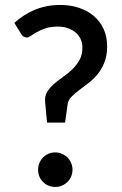

<svg xmlns="http://www.w3.org/2000/svg" viewBox="-20 -748 494 776"><path d="M38 -655.5Q54.5 -670.5 74 -683.5Q93.5 -696.5 116.2 -706.5Q139 -716.5 165.8 -722.2Q192.5 -728 223.5 -728Q265 -728 299.8 -716.2Q334.5 -704.5 359.8 -682.8Q385 -661 399 -630.2Q413 -599.5 413 -561.5Q413 -523.5 402 -495.8Q391 -468 374 -447.5Q357 -427 337 -411.8Q317 -396.5 299.2 -383.2Q281.5 -370 268.8 -356.8Q256 -343.5 253.5 -327.5L243 -252.5H170L162.5 -335Q160 -358.5 170 -375.5Q180 -392.5 196.8 -407.5Q213.5 -422.5 233.8 -436.2Q254 -450 271.5 -467Q289 -484 301 -505Q313 -526 313 -555.5Q313 -575 305.5 -590.8Q298 -606.5 284.5 -617.5Q271 -628.5 253 -634.5Q235 -640.5 214 -640.5Q184.5 -640.5 164 -633.5Q143.5 -626.5 129 -618.2Q114.5 -610 105 -603.2Q95.5 -596.5 89 -596.5Q73.5 -596.5 66 -610ZM134 -62Q134 -76.5 139.2 -89.2Q144.5 -102 153.8 -111.5Q163 -121 175.8 -126.5Q188.5 -132 203 -132Q217.5 -132 230.2 -126.5Q243 -121 252.5 -111.5Q262 -102 267.5 -89.2Q273 -76.5 273 -62Q273 -47 267.5 -34.5Q262 -22 252.5 -12.5Q243 -3 230.2 2.2Q217.5 7.5 203 7.5Q188.5 7.5 175.8 2.2Q163 -3 153.8 -12.5Q144.5 -22 139.2 -34.5Q134 -47 134 -62Z"/></svg>

Font: Lato SemiBold
Style: Regular
Weight: 600
Designer: Lukasz Dziedzic with Adam Twardoch and Botio Nikoltchev
Foundry: tyPoland Lukasz Dziedzic
Version: Version 2.015; 2015-08-06; http://www.latofonts.com/